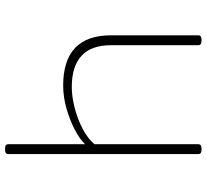

<svg xmlns="http://www.w3.org/2000/svg" viewBox="-48 -744 794 737"><g transform="rotate(-90 348.5 -375.0)"><path d="M142 2Q126 2 126 -10V-740Q126 -752 142 -752H148Q164 -752 164 -740V-445Q183 -465 219 -484Q255 -503 300 -516Q345 -529 389 -529Q582 -529 582 -345V-10Q582 2 565 2H561Q544 2 544 -10V-345Q544 -496 383 -496Q347 -496 304 -485Q261 -474 223.5 -454.5Q186 -435 164 -409V-10Q164 2 148 2Z"/></g></svg>

Font: Asap Expanded Thin
Style: Regular
Weight: 100
Width: 7
Designer: Pablo Cosgaya
Foundry: Omnibus-Type
Version: Version 3.001; ttfautohint (v1.8.4.7-5d5b)